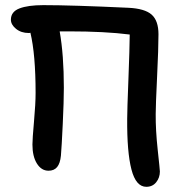

<svg xmlns="http://www.w3.org/2000/svg" viewBox="-20 -740 707 740"><path d="M167 -82Q139.6 -82 122.3 -109.6Q105 -137.2 105 -183.1Q105 -204.1 111.1 -272.5Q117.2 -340.8 117.2 -381.8Q117.2 -529.8 97.2 -613.8Q95.2 -612.8 90.8 -612.8Q61.5 -612.8 41.7 -628.9Q22 -645 22 -664.1Q22 -694.8 54.9 -707.5Q87.9 -720.2 147 -720.2Q257.8 -720.2 475.1 -710Q538.1 -707 564.5 -683.6Q590.8 -660.2 590.8 -607.9Q590.8 -554.2 585.4 -443.4Q580.1 -332.5 580.1 -300.8Q579.6 -238.3 587.9 -161.9Q596.2 -85.4 596.2 -79.1Q596.2 -55.2 582 -37.6Q567.9 -20 543.9 -20Q503.9 -20 486.6 -86.9Q469.2 -153.8 470.2 -282.2Q470.2 -314.9 474.9 -433.3Q479.5 -551.8 480 -606.9Q384.8 -619.1 244.1 -619.1H210Q226.1 -528.3 226.1 -401.9Q226.1 -350.1 221.9 -262.5Q217.8 -174.8 214.8 -140.1Q211.9 -110.4 200.2 -96.2Q188.5 -82 167 -82Z"/></svg>

Font: Shantell Sans Irregular Bouncy
Style: Regular
Weight: 500
Designer: Stephen Nixon, Anya Danilova, Shantell Martin
Foundry: Arrow Type
Version: Version 1.006;[9816181b4]